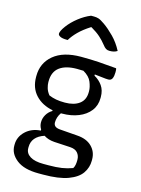

<svg xmlns="http://www.w3.org/2000/svg" viewBox="-152 -902 905 1236"><g transform="rotate(15 300.0 -284.0)"><path d="M162 -72Q162 -99 176 -123Q190 -147 214 -161V-166Q142 -180 99 -226.5Q56 -273 56 -346V-352Q56 -439 120.5 -492.5Q185 -546 303 -546Q367 -546 421 -542.5Q475 -539 539 -533Q541 -529 541.5 -522Q542 -515 542 -507Q542 -482 535 -466Q528 -450 509 -450Q493 -450 471.5 -453Q450 -456 417 -459V-451Q450 -433 471 -403Q492 -373 492 -329V-322Q492 -272 464 -236Q436 -200 387.5 -180.5Q339 -161 278 -161Q274 -161 271 -161Q260 -146 254.5 -129Q249 -112 249 -95Q249 -79 259 -70Q269 -61 292 -59L409 -50Q472 -46 507 -11.5Q542 23 542 74V83Q542 128 516 166Q490 204 428.5 227Q367 250 262 250H231Q135 250 85 211Q35 172 35 118V111Q35 59 74.5 21.5Q114 -16 175 -20V-27Q162 -48 162 -72ZM170 -253Q194 -243 219 -238.5Q244 -234 277 -234Q338 -234 373.5 -260.5Q409 -287 409 -339V-346Q409 -372 395.5 -405.5Q382 -439 340 -463Q319 -464 297 -464Q223 -464 182 -433.5Q141 -403 141 -339V-333Q141 -317 147 -295.5Q153 -274 170 -253ZM246 183H280Q331 183 367.5 177.5Q404 172 439 159Q446 148 448.5 134Q451 120 451 107V100Q451 74 435 55Q419 36 384 34L277 28Q236 25 207 6Q126 33 126 103V110Q126 144 157 163.5Q188 183 246 183ZM296 -818H316Q332 -818 346.5 -813.5Q361 -809 388 -790Q421 -767 457.5 -730Q494 -693 520 -643Q509 -636 497 -633Q485 -630 469 -630Q454 -630 444.5 -636Q435 -642 421 -660Q403 -683 379.5 -704Q356 -725 318 -747H315Q268 -717 238 -687Q208 -657 191 -628H185Q155 -628 140.5 -635.5Q126 -643 126 -653Q126 -661 132 -674Q138 -687 152 -706Q178 -741 217 -771.5Q256 -802 296 -818Z"/></g></svg>

Font: Recursive Mn Csl St
Style: Regular
Weight: 400
Monospace: yes
Version: Version 1.079;hotconv 1.0.112;makeotfexe 2.5.65598; ttfautoh